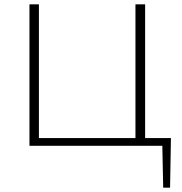

<svg xmlns="http://www.w3.org/2000/svg" viewBox="-20 -678 848 893"><path d="M775 -36 771 195H739L735 0H117V-658H161V-36H610V-658H655V-36Z"/></svg>

Font: EauTestText Light
Style: Regular
Weight: 300
Designer: Christian Thalmann (Catharsis Fonts)
Version: Version 0.001;PS 000.001;hotconv 1.0.88;makeotf.lib2.5.64775